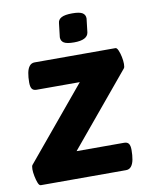

<svg xmlns="http://www.w3.org/2000/svg" viewBox="-80 -762 650 823"><g transform="rotate(-10 244.5 -351.0)"><path d="M448 -523Q454 -523 459.5 -510.5Q465 -498 468.5 -481Q472 -464 472 -450Q472 -435 468 -431L207 -117H414Q428 -117 434 -108.5Q440 -100 440 -81Q440 -58 436.5 -39.5Q433 -21 424.5 -10.5Q416 0 402 0H31Q24 0 19 -12.5Q14 -25 10.5 -42.5Q7 -60 7 -73Q7 -80 8 -85Q9 -90 11 -92L272 -406H84Q70 -406 64 -414.5Q58 -423 58 -442Q58 -465 61.5 -483.5Q65 -502 73.5 -512.5Q82 -523 96 -523ZM291 -702Q323 -702 335.5 -694Q348 -686 348 -670L341 -610Q336 -578 278 -578Q246 -578 233.5 -586Q221 -594 221 -610L228 -670Q229 -686 244 -694Q259 -702 291 -702Z"/></g></svg>

Font: Asap VF Beta
Style: Italic
Weight: 400
Italic angle: -6°
Designer: Pablo Cosgaya
Foundry: Pablo Cosgaya
Version: Version 1.007